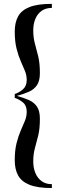

<svg xmlns="http://www.w3.org/2000/svg" viewBox="-20 -800 312 970"><path d="M242 -780.5V-760Q211 -760 190 -745Q169 -730 158.5 -704.2Q148 -678.5 148 -647Q148 -609 156.5 -579Q165 -549 173.2 -514.8Q181.5 -480.5 181.5 -430.5Q181.5 -391.5 166.8 -369.8Q152 -348 126 -336.5Q100 -325 65.5 -315.5Q100 -306 126 -294.5Q152 -283 166.8 -261.2Q181.5 -239.5 181.5 -200Q181.5 -150 173.2 -116Q165 -82 156.5 -52Q148 -22 148 16Q148 47.5 158.5 73.5Q169 99.5 190 115Q211 130.5 242 130.5V150Q169.5 150 128.8 133.5Q88 117 71.2 85.8Q54.5 54.5 54.5 10Q54.5 -41 63.8 -77.2Q73 -113.5 84.8 -140.2Q96.5 -167 105.8 -189.5Q115 -212 115 -235.5Q115 -266.5 96.2 -282.2Q77.5 -298 54.5 -305.5V-325Q77.5 -332.5 96.2 -349Q115 -365.5 115 -396Q115 -419.5 105.8 -442Q96.5 -464.5 84.8 -491Q73 -517.5 63.8 -553.8Q54.5 -590 54.5 -641Q54.5 -685.5 71.2 -716.8Q88 -748 128.8 -764.2Q169.5 -780.5 242 -780.5Z"/></svg>

Font: Bodoni Moda SC 11pt
Style: Regular
Weight: 400
Version: Version 2.005